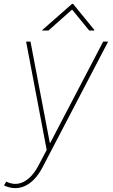

<svg xmlns="http://www.w3.org/2000/svg" viewBox="-37 -759 579 983"><path d="M42 204.1Q28.3 204.6 13.4 200.9Q-1.5 197.3 -16.6 190.4L-4.9 170.9L-3.9 171.4Q42.5 193.4 85 171.4Q127.4 149.4 159.2 89.8L202.1 8.8L96.7 -545.9H119.1L217.8 -28.3H220.7L491.2 -545.9H516.6L179.7 99.6Q161.6 133.8 139.4 157.2Q117.2 180.7 92.5 192.4Q67.9 204.1 42 204.1ZM419.9 -602.5 332 -710 210.9 -602.5H178.7L179.7 -605.5L332 -739.3H336.9L446.3 -605.5L445.3 -602.5Z"/></svg>

Font: Inter Tight Thin
Style: Italic
Weight: 250
Italic angle: -9.39999°
Designer: Rasmus Andersson
Foundry: rsms
Version: Version 3.004